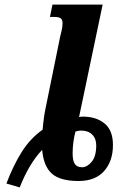

<svg xmlns="http://www.w3.org/2000/svg" viewBox="-20 -780 545 838"><path d="M8 21Q37 -56 74 -115.5Q111 -175 166 -214Q171 -272 180 -313L243 -622Q244 -626 248.5 -644.5Q253 -663 253 -679Q253 -694 245 -700Q237 -706 218 -706H198L209 -760H428L325 -269Q331 -271 342 -271Q400 -271 436.5 -241Q473 -211 473 -147Q473 -77 434.5 -33.5Q396 10 323 10Q242 10 206 -22.5Q170 -55 164 -126Q107 -66 66 38ZM400 -146Q400 -175 382.5 -192.5Q365 -210 335 -210Q319 -210 309 -205Q297 -157 297 -110Q297 -79 306.5 -64.5Q316 -50 338 -50Q360 -50 380 -73.5Q400 -97 400 -146Z"/></svg>

Font: Noto Serif CondExtraBold
Style: Italic
Weight: 800
Width: 3
Italic angle: -12°
Designer: Monotype Design Team
Foundry: Monotype Imaging Inc.
Version: Version 1.001